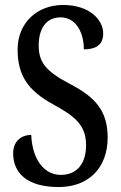

<svg xmlns="http://www.w3.org/2000/svg" viewBox="-20 -744 486 774"><path d="M217 10C333 10 414 -63 414 -190C414 -296 365 -352 263 -405C164 -457 136 -493 136 -561C136 -631 168 -674 224 -674C287 -674 318 -612 318 -545C370 -545 396 -566 396 -609C396 -665 340 -724 234 -724C131 -724 51 -653 51 -544C51 -438 95 -378 193 -324C281 -276 327 -240 327 -159C327 -84 290 -39 225 -39C158 -39 110 -101 106 -200C65 -200 33 -174 33 -126C33 -49 86 10 217 10Z"/></svg>

Font: Noto Serif Khmer ExtraCondensed Medium
Style: Regular
Weight: 500
Width: 2
Designer: Danh Hong and the Monotype Design Team
Foundry: Monotype Imaging Inc.
Version: Version 2.004